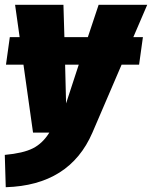

<svg xmlns="http://www.w3.org/2000/svg" viewBox="-20 -554 635 802"><path d="M537 -399H577L561 -284H488L366 0Q271 220 4 228L0 93Q77 86 117.5 65.5Q158 45 186 0H118L78 -284H5L21 -399H62L43 -534H245L249 -399H347L392 -534H595ZM309 -284H252L256 -122Z"/></svg>

Font: FiraGO Heavy
Style: Italic
Weight: 900
Italic angle: -8°
Designer: bBox Type GmbH
Foundry: bBox Type GmbH
Version: Version 1.001